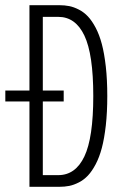

<svg xmlns="http://www.w3.org/2000/svg" viewBox="-36 -720 506 740"><path d="M77.5 0V-329H-15.5V-371H77.5V-700H192.5Q213 -700 230.8 -696.5Q248.5 -693 268 -683Q287.5 -673 303 -656.5Q318.5 -640 332.8 -613Q347 -586 356.5 -550.2Q366 -514.5 371.8 -463.5Q377.5 -412.5 377.5 -350Q377.5 -287.5 371.8 -236.5Q366 -185.5 356.5 -149.8Q347 -114 332.8 -87Q318.5 -60 303 -43.5Q287.5 -27 268 -17Q248.5 -7 230.8 -3.5Q213 0 192.5 0ZM129 -45H188.5Q255 -45 289.2 -117Q323.5 -189 323.5 -350Q323.5 -511 289.2 -583Q255 -655 188.5 -655H129V-371H209.5V-329H129Z"/></svg>

Font: League Mono Condensed UltraLight
Style: Regular
Weight: 200
Width: 1
Designer: Tyler Finck
Foundry: The League of Moveable Type / Tyler Finck
Version: Version 2.210